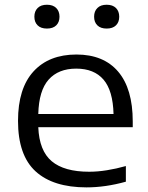

<svg xmlns="http://www.w3.org/2000/svg" viewBox="-20 -781 626 810"><path d="M345 9.5Q204 9.5 130 -58.2Q56 -126 56 -271Q56 -408 121.2 -479.5Q186.5 -551 302.5 -551Q417 -551 478.5 -478.8Q540 -406.5 540 -268.5V-244.5H141.5Q145.5 -145 198.2 -100.8Q251 -56.5 356 -56.5Q392 -56.5 431 -62.8Q470 -69 511 -80.5V-14.5Q425 9.5 345 9.5ZM301.5 -491.5Q226.5 -491.5 185.2 -445.2Q144 -399 141.5 -300H459Q456.5 -398.5 416.8 -445Q377 -491.5 301.5 -491.5ZM430 -660.5Q404.5 -660.5 390.8 -674Q377 -687.5 377 -710.5Q377 -733.5 390.8 -747.2Q404.5 -761 430 -761Q455.5 -761 469.2 -747.2Q483 -733.5 483 -710.5Q483 -687.5 469.2 -674Q455.5 -660.5 430 -660.5ZM178 -660.5Q152.5 -660.5 138.8 -674Q125 -687.5 125 -710.5Q125 -733.5 138.8 -747.2Q152.5 -761 178 -761Q203.5 -761 217.2 -747.2Q231 -733.5 231 -710.5Q231 -687.5 217.2 -674Q203.5 -660.5 178 -660.5Z"/></svg>

Font: Encode Sans Expanded Expanded
Style: Regular
Weight: 400
Width: 7
Designer: Multiple Designers
Foundry: Impallari Type
Version: Version 3.000; ttfautohint (v1.8.3) -l 8 -r 50 -G 200 -x 14 